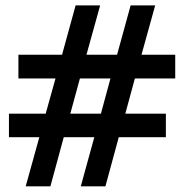

<svg xmlns="http://www.w3.org/2000/svg" viewBox="-20 -608 674 704"><path d="M257.2 -588.2H347.2L297 -407.2H409.2L459 -588.2H549L498.8 -407.2H622.5V-320.2H474.5L439.5 -191.2H588.2V-105H415.5L366.5 75.2H276.2L325.8 -105H213.8L164.8 75.2H74.2L124.2 -105H12.8V-191.2H147.5L183.5 -320.2H47.5V-407.2H207.5ZM273 -320.2 237.8 -191.2H350L385 -320.2Z"/></svg>

Font: Podkova VF Beta
Style: Regular
Weight: 400
Designer: Ilya Yudin
Foundry: Cyreal (www.cyreal.org)
Version: Version 2.100